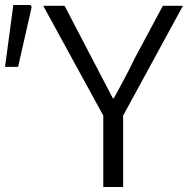

<svg xmlns="http://www.w3.org/2000/svg" viewBox="-28 -744 748 764"><path d="M383 -284 144 -721H229L339 -510L421 -353H425L451 -401Q485 -463 507 -510L620 -721H700L462 -284V0H383ZM25 -724H94L98 -716L44 -478H-8Z"/></svg>

Font: Nebula Sans Book
Style: Regular
Weight: 400
Designer: Paul D. Hunt for Adobe (as Source Sans)
Foundry: Nebula Entertainment & Broadcasting LLC
Version: Version 1.010